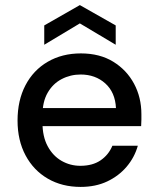

<svg xmlns="http://www.w3.org/2000/svg" viewBox="-20 -723 619 755"><path d="M297 12Q224 12 168 -20.5Q112 -53 80.5 -112Q49 -171 49 -249Q49 -328 80 -387.5Q111 -447 167.5 -480Q224 -513 298 -513Q372 -513 425 -480.5Q478 -448 507 -394Q536 -340 536 -274Q536 -264 536 -252.5Q536 -241 535 -227H122V-298H436Q433 -360 394 -395Q355 -430 297 -430Q257 -430 222.5 -412Q188 -394 167.5 -358.5Q147 -323 147 -270V-241Q147 -186 167.5 -148Q188 -110 222 -90.5Q256 -71 296 -71Q344 -71 375.5 -92.5Q407 -114 422 -150H522Q509 -104 478 -67.5Q447 -31 401.5 -9.5Q356 12 297 12ZM154 -547V-623L294 -703L435 -623V-547L294 -631Z"/></svg>

Font: DM Sans 17pt Medium
Style: Regular
Weight: 500
Version: Version 4.004;gftools[0.9.30]